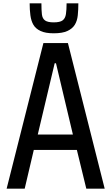

<svg xmlns="http://www.w3.org/2000/svg" viewBox="-20 -1046 672 1159"><path d="M20 93 242 -786H390L612 93H501L444 -141H184L129 93ZM208 -234H420L318 -664H310ZM304 -845Q254 -845 224.5 -859Q195 -873 181.5 -896.5Q168 -920 163.5 -953.5Q159 -987 159 -1026H230Q230 -984 233 -959Q236 -934 252 -922.5Q268 -911 304 -911Q342 -911 358 -923Q374 -935 378 -961Q382 -987 382 -1026H453Q453 -987 449.5 -953.5Q446 -920 431.5 -896.5Q417 -873 387 -859Q357 -845 304 -845Z"/></svg>

Font: Farlight84_Sys_V01
Style: Regular
Weight: 400
Designer: Ryoko NISHIZUKA  (kana, bopomofo & ideographs); Paul D. Hunt (Latin, Greek & Cyrillic); Sandoll Communications , Soo-you
Foundry: Adobe
Version: Version 2.004;October 29, 2024;FontCreator 14.0.0.2814 64-bi